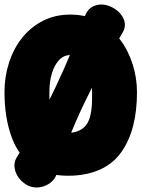

<svg xmlns="http://www.w3.org/2000/svg" viewBox="-30 -757 630 855"><path d="M101 72 98 71Q74 60 56.5 38.5Q39 17 35 -9Q31 -35 45 -57Q144 -214 218.5 -371Q293 -528 348 -685Q361 -721 393 -732Q425 -743 459 -729L462 -728Q503 -709 519 -676Q535 -643 515 -610Q420 -453 345 -297Q270 -141 223 16Q216 40 195.5 56Q175 72 149.5 76.5Q124 81 101 72ZM580 -347Q580 -180 512 -82Q444 16 298 25Q188 31 120 -15.5Q52 -62 21 -148.5Q-10 -235 -10 -347Q-10 -415 10 -477.5Q30 -540 68.5 -588.5Q107 -637 162.5 -665Q218 -693 288 -692Q357 -691 411.5 -661.5Q466 -632 503.5 -582.5Q541 -533 560.5 -471.5Q580 -410 580 -347ZM190 -320Q190 -238 212 -199Q234 -160 280 -165Q334 -170 357 -205Q380 -240 380 -320V-347Q380 -393 369 -430Q358 -467 337 -489.5Q316 -512 285 -512Q254 -512 233 -489.5Q212 -467 201 -430Q190 -393 190 -347Z"/></svg>

Font: Winky Sans Black
Style: Regular
Weight: 900
Designer: Simon Atzbach
Foundry: typofactur
Version: Version 1.205